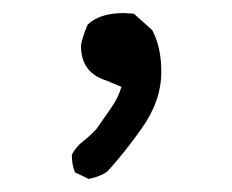

<svg xmlns="http://www.w3.org/2000/svg" viewBox="-20 -818 356 294"><path d="M116 -544 95 -554Q90 -565 90 -581Q96 -593 107 -601.5Q118 -610 128 -621Q139 -637 150 -652.5Q161 -668 166 -685L142 -695Q104 -707 104 -748Q105 -758 114 -780Q132 -798 170 -798L185 -797L213 -772Q227 -746 227 -708Q227 -663 196 -620Q172 -586 145 -556Q135 -548 116 -544Z"/></svg>

Font: Yozai
Style: Regular
Weight: 400
Designer: LXGW / Y.OzVox
Foundry: LXGW / Y.OzVox
Version: Version 0.861;October 22, 2024